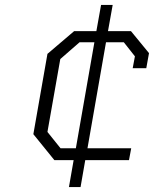

<svg xmlns="http://www.w3.org/2000/svg" viewBox="-20 -757 623 777"><path d="M259 0 278 -109H200L115 -214L172 -539L280 -631H370L389 -737H436L417 -631H510L583 -542L572 -481H517L526 -529L481 -586H409L334 -157H511L502 -109H325L306 0ZM287 -157 362 -586H302L224 -518L172 -223L225 -157Z"/></svg>

Font: Tomorrow Light
Style: Italic
Weight: 300
Italic angle: -10°
Designer: Tony de Marco, Monica Rizzolli
Foundry: Just in Type
Version: Version 2.002